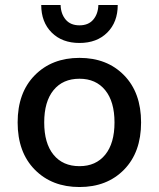

<svg xmlns="http://www.w3.org/2000/svg" viewBox="-20 -743 640 773"><path d="M454 -723Q454 -654 412 -612Q370 -570 300 -570Q230 -570 188 -612Q146 -654 146 -723H224Q225 -687 244.5 -664Q264 -641 300 -641Q336 -641 355.5 -664Q375 -687 376 -723ZM120 -440Q189 -510 300 -510Q411 -510 479.5 -440Q548 -370 548 -250Q548 -130 479.5 -60Q411 10 300 10Q189 10 120 -60Q51 -130 51 -250Q51 -370 120 -440ZM300 -426Q233 -426 195.5 -380Q158 -334 158 -250Q158 -166 195.5 -120Q233 -74 300 -74Q366 -74 403.5 -120Q441 -166 441 -250Q441 -334 403.5 -380Q366 -426 300 -426Z"/></svg>

Font: Elaine Sans Medium
Style: Regular
Weight: 500
Designer: Wei Huang
Foundry: Wei Huang
Version: Version 2.001;PS 002.001;hotconv 1.0.88;makeotf.lib2.5.64775